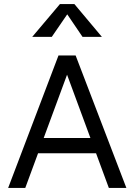

<svg xmlns="http://www.w3.org/2000/svg" viewBox="-20 -922 660 942"><path d="M152 -170V-245H464V-170ZM20 0 267 -650H351L600 0H514L297 -588H321L104 0ZM345 -902 480 -741H385L290 -881H330L234 -741H138L274 -902Z"/></svg>

Font: Syne
Style: Regular
Weight: 400
Designer: Lucas Descroix
Foundry: Bonjour Monde
Version: Version 2.200